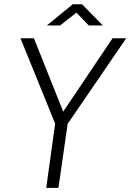

<svg xmlns="http://www.w3.org/2000/svg" viewBox="-20 -908 630 928"><path d="M203.5 0 246.5 -310.5 79 -723H144L285.5 -368.5L524 -723H590L307 -309.5L262.5 0ZM206.5 -785 332 -887.5H376.5L477 -785H409L349.5 -847L270.5 -785Z"/></svg>

Font: Public Sans Thin ExtraLight
Style: Italic
Weight: 250
Italic angle: -8°
Version: Version 2.001